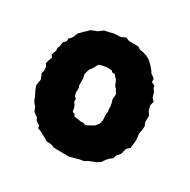

<svg xmlns="http://www.w3.org/2000/svg" viewBox="-64 -768 389 394"><g transform="rotate(20 130.5 -571.0)"><path d="M124 -436 117 -437 107 -439 96 -441 87 -443 81 -447 69 -450 65 -454 57 -460 51 -465 44 -469V-475L36 -482L34 -489L28 -495L25 -499L23 -509L19 -515L17 -521L15 -530L12 -540L10 -551L15 -565L12 -578L15 -584L16 -594L13 -600L17 -608L21 -615L18 -621L24 -631L25 -638L28 -642L31 -652L38 -657L39 -663L46 -668L49 -672L53 -679L64 -687L69 -690L76 -695L91 -698L95 -700L103 -704H112L123 -705L140 -703L150 -706L158 -701L170 -699L180 -697L185 -692L194 -689L201 -685L207 -681L212 -675L217 -668L222 -659L224 -654L232 -646L231 -638L238 -633V-628L242 -620L243 -609L248 -601L244 -592L245 -580L249 -571L246 -556L248 -547L246 -540L242 -529V-523L241 -513L238 -503L236 -496L228 -491L225 -485L222 -478L214 -472L210 -464L202 -460L196 -455L190 -449L182 -445L172 -443L163 -441L156 -438H146L134 -437ZM133 -508 145 -512 151 -514 156 -518 160 -522 163 -529 164 -535V-540L165 -544L167 -550V-557L168 -561V-570L167 -578L169 -584L170 -589L166 -600L163 -604L161 -613L159 -619L156 -623L154 -627L147 -629L146 -632L134 -635H124L116 -634L110 -627L106 -622L102 -619L99 -614L97 -610L95 -604L96 -598L95 -593L94 -586L93 -581L94 -575L92 -566V-557L96 -552L95 -545L98 -539L99 -532V-525L104 -522L106 -517L116 -514L121 -512L128 -511Z"/></g></svg>

Font: Winky Rough
Style: Bold
Weight: 700
Designer: Simon Atzbach
Foundry: typofactur
Version: Version 1.206; ttfautohint (v1.8.4.7-5d5b)